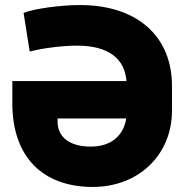

<svg xmlns="http://www.w3.org/2000/svg" viewBox="-20 -737 736 767"><path d="M299.8 -716.8C219.7 -716.8 116.2 -702.1 74.2 -685.5L98.6 -531.2C155.3 -545.9 235.4 -554.7 287.1 -554.7C415 -554.7 478 -502 485.4 -413.1H29.3V-321.3C30.3 -112.3 148.4 9.8 350.6 9.8C534.2 9.8 668 -119.1 667 -296.9V-391.6C668 -590.8 529.3 -716.8 299.8 -716.8ZM210 -250V-263.7H484.4C473.1 -194.3 423.3 -151.4 342.8 -151.4C259.8 -151.4 210.9 -187.5 210 -250Z"/></svg>

Font: Pretendard Black
Style: Regular
Weight: 900
Designer: Base glyphs from Inter by Rasmus Andersson; Hangeul glyphs from Noto Sans CJK(Source Han Sans) by Jang Soo-young and Kan
Foundry: Kil Hyung-jin
Version: Version 1.309;Glyphs 3.2 (3225)